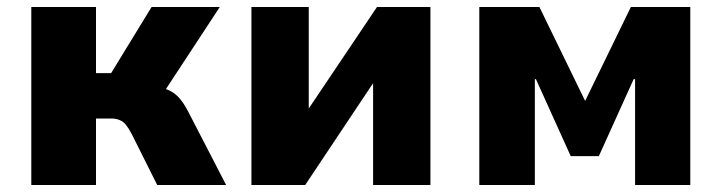

<svg xmlns="http://www.w3.org/2000/svg" viewBox="-20 -526 2052 546"><path d="M69 0V-506H253V-318H296L411 -506H605L433 -244L418 -281Q444 -277 461 -269Q478 -261 490.5 -246.5Q503 -232 515 -209L623 0H427L354 -146Q346 -161 338.5 -170.5Q331 -180 320.5 -184.5Q310 -189 295 -189H253V0Z M695 0V-506H858V-201H847L1052 -506H1204V0H1041V-306H1052L848 0Z M1343 0V-506H1514L1644 -239L1774 -506H1943V0H1786V-301H1782L1683 -82H1603L1504 -301H1501V0Z"/></svg>

Font: Nunito Sans 7pt SemiCondensed Black
Style: Regular
Weight: 900
Width: 4
Designer: Vernon Adams
Foundry: Vernon Adams
Version: Version 3.101;gftools[0.9.27]